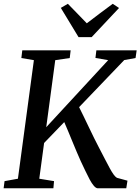

<svg xmlns="http://www.w3.org/2000/svg" viewBox="-24 -1014 756 1034"><path d="M-4.5 0 0.5 -38.5 72.5 -51.5 158.5 -690 91 -701.5 96 -743H356.5L351.5 -701.5L273.5 -690L225 -329L558.5 -690L490 -702L495 -743H712L706 -701.5L645 -690.5L402 -437Q412.5 -416 426.2 -387.8Q440 -359.5 454.5 -329Q469 -298.5 482.8 -270.5Q496.5 -242.5 507.5 -222Q526.5 -185.5 541.2 -157Q556 -128.5 567.2 -107.8Q578.5 -87 587.8 -74.2Q597 -61.5 605.5 -56.5L662.5 -41L656 0H501.5Q492 -1 481.2 -13.5Q470.5 -26 459.2 -46.8Q448 -67.5 435.8 -93.5Q423.5 -119.5 410.5 -147Q400.5 -169 389.2 -195.8Q378 -222.5 366.2 -251Q354.5 -279.5 343.2 -306.8Q332 -334 322 -356.5L213.5 -244L187.5 -51.5L267 -38.5L263.5 0ZM399 -814 303.5 -971.5 341.5 -993.5Q367 -967.5 392.5 -941.2Q418 -915 443.5 -888.5Q477.5 -915 512.5 -941Q547.5 -967 583 -993.5L617 -971L469.5 -814Z"/></svg>

Font: Merriweather 36pt Medium
Style: Italic
Weight: 500
Italic angle: -7.8°
Version: Version 2.101